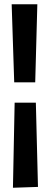

<svg xmlns="http://www.w3.org/2000/svg" viewBox="-20 -802 235 905"><path d="M156 -782H35L47 -414H146ZM159 79 149 -318H49L41 83Z"/></svg>

Font: Mouse Memoirs
Style: Regular
Weight: 400
Designer: Astigmatic (AOETI)
Foundry: Astigmatic (AOETI)
Version: Version 1.000